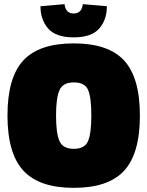

<svg xmlns="http://www.w3.org/2000/svg" viewBox="-20 -892 710 925"><path d="M250 -335Q250 -250 266.5 -212.5Q283 -175 335.5 -175Q388 -175 404 -212Q420 -249 420 -335.5Q420 -422 404.5 -458.5Q389 -495 336 -495Q283 -495 266.5 -457.5Q250 -420 250 -335ZM654 -335Q654 -152 578 -69.5Q502 13 335.5 13Q169 13 92.5 -70Q16 -153 16 -335.5Q16 -518 92 -600.5Q168 -683 335 -683Q502 -683 578 -600.5Q654 -518 654 -335ZM175 -862 291 -872Q296 -827 335 -827Q374 -827 379 -872L495 -862Q495 -797 458 -754.5Q421 -712 335 -712Q249 -712 212 -754.5Q175 -797 175 -862Z"/></svg>

Font: Titillium Web Black
Style: Regular
Weight: 900
Version: Version 1.002;PS 35.000;hotconv 1.0.70;makeotf.lib2.5.55311